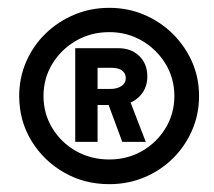

<svg xmlns="http://www.w3.org/2000/svg" viewBox="-20 -729 547 490"><path d="M259 -259Q195 -259 143 -289Q91 -319 60 -370Q29 -421 29 -484Q29 -531 47 -572Q65 -613 96.5 -643.5Q128 -674 169.5 -691.5Q211 -709 259 -709Q306 -709 347.5 -691.5Q389 -674 420.5 -643Q452 -612 470 -571.5Q488 -531 488 -484Q488 -437 470 -396Q452 -355 421 -324.5Q390 -294 348.5 -276.5Q307 -259 259 -259ZM259 -322Q305 -322 342.5 -343.5Q380 -365 402.5 -402Q425 -439 425 -484Q425 -529 402.5 -566Q380 -603 342.5 -625Q305 -647 259 -647Q212 -647 174 -625Q136 -603 113.5 -566Q91 -529 91 -484Q91 -439 113.5 -402Q136 -365 174 -343.5Q212 -322 259 -322ZM292 -367 255 -467 308 -481 352 -367ZM172 -367V-606H282Q315 -606 335.5 -586Q356 -566 356 -534Q356 -502 334.5 -481.5Q313 -461 282 -461H211L229 -470V-367ZM229 -495 213 -502H262Q279 -502 290 -509.5Q301 -517 301 -529Q301 -542 291.5 -549Q282 -556 264 -556H210L229 -564Z"/></svg>

Font: Lexend Medium
Style: Regular
Weight: 500
Designer: Bonnie Shaver-Troup, Thomas Jockin
Foundry: Lexend
Version: Version 1.005